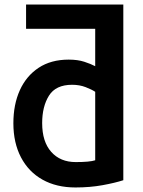

<svg xmlns="http://www.w3.org/2000/svg" viewBox="-20 -802 631 847"><path d="M400 -510Q381 -520 352 -529.5Q323 -539 283 -539Q205 -539 150.5 -503Q96 -467 67.5 -404Q39 -341 39 -258Q39 -172 72.5 -108Q106 -44 167.5 -9.5Q229 25 313 25Q377 25 432 15Q487 5 524 -7V-782H95V-675H400ZM400 -95Q376 -87 314 -87Q246 -87 206 -132Q166 -177 166 -259Q166 -332 196 -380Q226 -428 298 -428Q331 -428 358 -417.5Q385 -407 400 -397Z"/></svg>

Font: Repo DemiBold
Style: Regular
Weight: 600
Designer: Stefan Peev
Foundry: Context Ltd
Version: Version 1.502